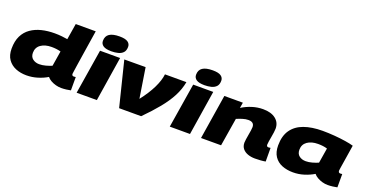

<svg xmlns="http://www.w3.org/2000/svg" viewBox="-35 -1490 4220 2212"><g transform="rotate(20 2074.5 -384.5)"><path d="M722 10Q690 10 656 1Q622 -8 593 -24.5Q564 -41 548 -62Q497 -31 431 -10.5Q365 10 295 10Q222 10 162.5 -14.5Q103 -39 67 -90Q31 -141 31 -222Q31 -314 62.5 -378Q94 -442 150.5 -481.5Q207 -521 280.5 -539Q354 -557 439 -557Q486 -557 527 -552.5Q568 -548 597 -543L629 -740H874Q874 -740 869.5 -711Q865 -682 857.5 -634Q850 -586 841 -528Q832 -470 823 -412Q814 -354 806.5 -304.5Q799 -255 794.5 -223.5Q790 -192 790 -189Q790 -164 814 -164Q827 -164 838 -166V-3Q817 2 784.5 6Q752 10 722 10ZM390 -161Q428 -161 468.5 -172Q509 -183 542 -197L572 -383Q522 -397 459 -397Q379 -397 328.5 -361.5Q278 -326 278 -261Q278 -211 311 -186Q344 -161 390 -161Z M1154 -779Q1224 -779 1255 -757.5Q1286 -736 1286 -699Q1286 -653 1263 -628.5Q1240 -604 1202.5 -594.5Q1165 -585 1121 -585Q1052 -585 1020.5 -606.5Q989 -628 989 -666Q989 -724 1030 -751.5Q1071 -779 1154 -779ZM909 0 997 -547H1243L1157 0Z M1700 0H1430L1294 -548L1555 -549L1613 -181Q1694 -285 1739.5 -378.5Q1785 -472 1793 -547H2056Q2039 -455 1994 -369Q1949 -283 1875.5 -193Q1802 -103 1700 0Z M2296 -779Q2366 -779 2397 -757.5Q2428 -736 2428 -699Q2428 -653 2405 -628.5Q2382 -604 2344.5 -594.5Q2307 -585 2263 -585Q2194 -585 2162.5 -606.5Q2131 -628 2131 -666Q2131 -724 2172 -751.5Q2213 -779 2296 -779ZM2051 0 2139 -547H2385L2299 0Z M2521 -547H2748L2737 -479Q2794 -515 2860 -536Q2926 -557 2995 -557Q3093 -557 3149 -513Q3205 -469 3205 -394Q3205 -376 3201 -348Q3197 -320 3191.5 -289Q3186 -258 3181.5 -231Q3177 -204 3177 -189Q3177 -164 3201 -164Q3213 -164 3226 -167L3227 0Q3202 5 3166.5 7.5Q3131 10 3098 10Q3049 10 3009 -4.5Q2969 -19 2945.5 -48Q2922 -77 2922 -121Q2922 -136 2926 -163Q2930 -190 2935.5 -221Q2941 -252 2945 -278.5Q2949 -305 2949 -320Q2949 -382 2877 -382Q2844 -382 2806 -370Q2768 -358 2736 -344L2680 0H2434Z M3989 10Q3956 10 3922.5 0.5Q3889 -9 3860.5 -25.5Q3832 -42 3816 -63Q3763 -31 3698 -10.5Q3633 10 3563 10Q3488 10 3428 -14Q3368 -38 3333 -90Q3298 -142 3298 -224Q3298 -341 3349.5 -414.5Q3401 -488 3496.5 -522.5Q3592 -557 3724 -557Q3795 -557 3870 -551Q3945 -545 4008 -535Q4071 -525 4107 -514Q4089 -398 4078 -329.5Q4067 -261 4062 -228.5Q4057 -196 4057 -191Q4057 -164 4082 -164Q4093 -164 4105 -166V-3Q4085 2 4051.5 6Q4018 10 3989 10ZM3809 -198 3839 -382Q3814 -390 3785.5 -393.5Q3757 -397 3726 -397Q3645 -397 3595 -361.5Q3545 -326 3545 -261Q3545 -211 3577.5 -186Q3610 -161 3658 -161Q3695 -161 3736 -172.5Q3777 -184 3809 -198Z"/></g></svg>

Font: Georama ExtraExtended ExtraBold
Style: Italic
Weight: 800
Width: 8
Italic angle: -9°
Designer: Jean-Baptiste Levee
Foundry: Production Type
Version: Version 1.000